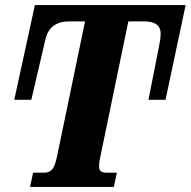

<svg xmlns="http://www.w3.org/2000/svg" viewBox="-20 -734 749 754"><path d="M110 -56H155Q173 -56 184.5 -68.5Q196 -81 204 -120L314 -650H252Q176 -650 159 -582L103 -342H36L117 -714H709L630 -342H563L606 -560Q611 -586 611 -601Q611 -650 547 -650H484L376 -128Q369 -99 369 -82Q369 -67 376 -61.5Q383 -56 397 -56H439L427 0H98Z"/></svg>

Font: Noto Serif NarrowExtraBold
Style: Italic
Weight: 800
Width: 4
Italic angle: -12°
Designer: Monotype Design Team
Foundry: Monotype Imaging Inc.
Version: Version 1.001